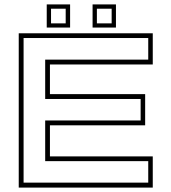

<svg xmlns="http://www.w3.org/2000/svg" viewBox="-20 -851 778 871"><path d="M65 0V-700H673V-558.5H206.5V-424H638.5V-282.5H206.5V-141.5H673V0ZM87 -22.5H652.5V-120H185V-304.5H618V-402H185V-580.5H652.5V-678.5H87ZM400 -726V-831H506V-726ZM192 -726V-831H298V-726ZM211.5 -745H278V-811.5H211.5ZM419.5 -745H486.5V-811.5H419.5Z"/></svg>

Font: Tourney Expanded ExtraLight
Style: Regular
Weight: 200
Width: 7
Designer: Tyler Finck
Foundry: Etcetera Type Co
Version: Version 1.010; ttfautohint (v1.8.3)